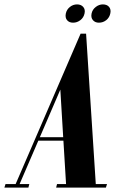

<svg xmlns="http://www.w3.org/2000/svg" viewBox="-75 -852 596 872"><path d="M224 -791Q228 -809 242.5 -820.5Q257 -832 275 -832Q293 -832 303 -820.5Q313 -809 309 -791Q305 -772 290 -760.5Q275 -749 257 -749Q239 -749 229.5 -760.5Q220 -772 224 -791ZM341 -791Q345 -809 360 -820.5Q375 -832 392 -832Q411 -832 420.5 -820.5Q430 -809 426 -791Q422 -772 407.5 -760.5Q393 -749 374 -749Q357 -749 347 -760.5Q337 -772 341 -791ZM-55 0 -50 -16H-4L291 -699H316L360 -16H411L406 0H180L184 -16H225L213 -213H99L14 -16H58L54 0ZM199 -445 106 -229H212Z"/></svg>

Font: Emberly Black
Style: Italic
Weight: 900
Italic angle: -12°
Designer: Rajesh Rajput
Foundry: Rajesh Rajput
Version: Version 1.000